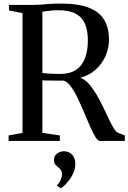

<svg xmlns="http://www.w3.org/2000/svg" viewBox="-20 -770 702 1049"><path d="M27 0V-30L103 -44V-698.5L29 -713V-743H151Q179 -743 204.8 -745Q230.5 -747 256.8 -748.8Q283 -750.5 311 -750.5Q410.5 -750.5 468 -727Q525.5 -703.5 550.5 -659.8Q575.5 -616 575.5 -555.5Q575.5 -508.5 557 -465.2Q538.5 -422 503.5 -390.2Q468.5 -358.5 418 -345Q442.5 -337.5 463.8 -314Q485 -290.5 504.5 -258Q524 -225.5 541 -190.2Q558 -155 572.8 -123.5Q587.5 -92 600.5 -70.8Q613.5 -49.5 624 -45L662 -30V0H526Q514.5 0 500.8 -22.5Q487 -45 471.2 -81.2Q455.5 -117.5 438.2 -158.5Q421 -199.5 402.8 -237Q384.5 -274.5 365.2 -300Q346 -325.5 326.5 -329.5Q315.5 -329.5 299 -329.5Q282.5 -329.5 265.2 -329.8Q248 -330 233.5 -330.2Q219 -330.5 211.5 -331V-44L307 -30V0ZM310 -366Q360 -366 393.5 -387.2Q427 -408.5 443.5 -449.5Q460 -490.5 460 -550Q460 -601.5 445 -638.2Q430 -675 394.8 -694.5Q359.5 -714 300 -714Q277.5 -714 261 -712.5Q244.5 -711 232.5 -709Q220.5 -707 211.5 -706V-371Q225.5 -369 244.5 -368Q263.5 -367 281.5 -366.5Q299.5 -366 310 -366ZM391.5 127Q391.5 155 377.8 181.8Q364 208.5 345.8 229Q327.5 249.5 314 258.5H313L291.5 245.5V241.5Q304.5 229 311.8 211.8Q319 194.5 319 183Q319 171 314 161.5Q309 152 297 143Q288 136.5 281.5 127.8Q275 119 275 104.5Q275 88.5 283 78Q291 67.5 303.2 62Q315.5 56.5 327.5 56.5H330Q357.5 56.5 374.8 76Q392 95.5 391.5 127Z"/></svg>

Font: Merriweather 96pt
Style: Regular
Weight: 400
Version: Version 2.100